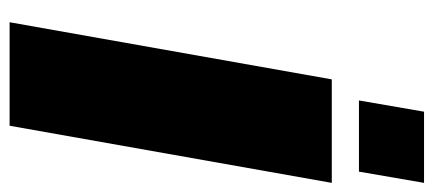

<svg xmlns="http://www.w3.org/2000/svg" viewBox="-278 -648 925 410"><g transform="rotate(90 185.0 -442.5)"><path d="M27 0 149 -688H370L248 0ZM194 -746 218 -885H370L346 -746Z"/></g></svg>

Font: Archivo SemiBold Black
Style: Italic
Weight: 900
Italic angle: -10°
Version: Version 2.001